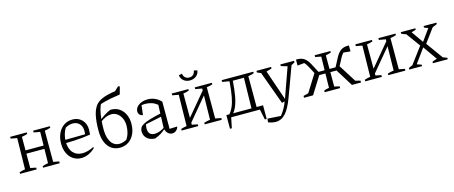

<svg xmlns="http://www.w3.org/2000/svg" viewBox="-52 -1483 5726 2421"><g transform="rotate(-15 2811.5 -272.5)"><path d="M336 0V-19Q353 -25 373 -31Q393 -37 411 -39L418 -445L336 -460V-483H554V-463Q535 -457 517 -452.5Q499 -448 478 -445V-38L554 -23V0ZM36 0V-21Q53 -26 71 -31Q89 -36 111 -39L118 -445L36 -460V-483H253V-463Q235 -457 217 -452.5Q199 -448 179 -445V-38L253 -23V0ZM149 -225V-268H448V-225Z M836 8Q776 8 730.5 -22.5Q685 -53 659.5 -107.5Q634 -162 634 -234Q634 -308 661 -366Q688 -424 736 -457.5Q784 -491 848 -491Q900 -491 938.5 -468.5Q977 -446 998.5 -406.5Q1020 -367 1020 -315L1017 -250Q962 -241 910.5 -236Q859 -231 801.5 -228Q744 -225 671 -224L672 -266L958 -270L960 -315Q960 -372 927 -407Q894 -442 841 -442Q817 -442 791 -434.5Q765 -427 743 -413Q720 -375 708.5 -331.5Q697 -288 697 -244Q697 -150 742.5 -98.5Q788 -47 865 -47Q932 -47 1014 -87L1019 -74Q978 -34 931 -13Q884 8 836 8Z M1340 8Q1276 8 1229 -25Q1182 -58 1157 -120Q1132 -182 1132 -267Q1132 -329 1136.5 -380Q1141 -431 1153 -483Q1166 -533 1188 -569.5Q1210 -606 1249 -631.5Q1288 -657 1350.5 -674.5Q1413 -692 1508 -703L1509 -641Q1437 -631 1385.5 -621Q1334 -611 1295.5 -600.5Q1257 -590 1224 -576L1256 -597Q1238 -571 1224.5 -519.5Q1211 -468 1204 -395V-386Q1201 -361 1199.5 -334Q1198 -307 1198 -275Q1198 -196 1217 -144Q1236 -92 1269 -66.5Q1302 -41 1346 -41Q1371 -41 1397.5 -49.5Q1424 -58 1453 -75L1439 -63Q1467 -107 1478.5 -150.5Q1490 -194 1490 -242Q1490 -294 1471 -336Q1452 -378 1418 -403Q1384 -428 1340 -428Q1305 -428 1270 -413.5Q1235 -399 1192 -368L1191 -390Q1227 -421 1264.5 -444.5Q1302 -468 1342 -485Q1345 -485 1348 -485Q1351 -485 1354 -485Q1417 -485 1462.5 -453Q1508 -421 1532 -367.5Q1556 -314 1556 -250Q1556 -174 1529 -115.5Q1502 -57 1453 -24.5Q1404 8 1340 8ZM1509 -641 1429 -665 1516 -747 1536 -739Z M2023 5Q1994 5 1969 -17Q1944 -39 1934 -83L1945 -390Q1879 -444 1785 -444Q1765 -444 1745.5 -441Q1726 -438 1708 -433L1741 -452L1724 -313Q1696 -319 1681.5 -336Q1667 -353 1667 -377Q1667 -409 1689 -435Q1711 -461 1748.5 -476Q1786 -491 1832 -491Q1883 -491 1927 -471Q1971 -451 2004 -414V-60L2105 -64Q2100 -42 2087 -26.5Q2074 -11 2057.5 -3Q2041 5 2023 5ZM1797 10Q1733 9 1693.5 -27Q1654 -63 1654 -120Q1654 -148 1667 -169Q1680 -190 1713 -207.5Q1746 -225 1806 -243Q1866 -261 1960 -281V-240L1713 -189L1734 -201Q1729 -186 1726.5 -168.5Q1724 -151 1724 -137Q1724 -95 1745 -71.5Q1766 -48 1808 -48Q1839 -48 1875 -61Q1911 -74 1951 -102V-85Q1917 -53 1880.5 -29.5Q1844 -6 1797 10Z M2258 -28 2255 -88 2562 -455V-392ZM2145 0V-21Q2162 -26 2180 -31Q2198 -36 2220 -39L2227 -445L2145 -460V-483H2362V-463Q2344 -457 2326 -452.5Q2308 -448 2287 -445L2288 -38L2362 -23V0ZM2446 0V-21Q2466 -27 2487 -32Q2508 -37 2526 -39L2533 -445L2446 -460V-483H2669V-463Q2636 -451 2593 -445V-38L2669 -23V0ZM2412 -583Q2361 -583 2328.5 -611.5Q2296 -640 2291 -682L2334 -692Q2339 -658 2360 -639.5Q2381 -621 2412 -621Q2444 -621 2464 -639.5Q2484 -658 2489 -692L2533 -682Q2529 -640 2495.5 -611.5Q2462 -583 2412 -583Z M2809 -19 2771 -32Q2806 -70 2828.5 -120.5Q2851 -171 2864.5 -242Q2878 -313 2886 -410L2889 -444L2797 -460V-483H3210V-463Q3194 -457 3176.5 -452.5Q3159 -448 3135 -445V-31H3068L3076 -440H2931Q2923 -322 2908 -241.5Q2893 -161 2869 -108Q2845 -55 2809 -19ZM2740 136V-42H3219V136H3195L3167 0H2792L2764 136Z M3224 183 3229 135 3402 146Q3428 113 3446 83.5Q3464 54 3479.5 19.5Q3495 -15 3512 -62L3658 -473H3710L3553 -47Q3505 82 3450.5 142Q3396 202 3321 202Q3300 202 3275.5 197Q3251 192 3224 183ZM3458 -10 3289 -473H3361L3515 -24ZM3337 -432Q3314 -436 3292.5 -444Q3271 -452 3251 -462V-483H3442V-462ZM3686 -432Q3655 -435 3624 -443Q3593 -451 3563 -462V-483H3742V-462Z M4012 0V-20Q4027 -28 4044.5 -32.5Q4062 -37 4079 -39L4087 -445L4011 -460V-483H4216V-463Q4194 -457 4178.5 -452.5Q4163 -448 4147 -445V-38L4214 -23V0ZM3743 0V-24L3817 -43L3796 -20L3959 -281L4014 -245L3861 0ZM3969 -233 3898 -366Q3884 -392 3866.5 -413Q3849 -434 3835 -443L3876 -424L3769 -413V-490Q3774 -491 3778.5 -491Q3783 -491 3787 -491Q3842 -491 3878.5 -464Q3915 -437 3942 -385L4016 -245ZM3977 -226V-268H4100V-226ZM4132 -226V-268H4253V-226ZM4368 0 4216 -245 4270 -282 4434 -22 4412 -43 4487 -24V0ZM4260 -233 4214 -245 4288 -385Q4315 -437 4352 -464Q4389 -491 4444 -491Q4448 -491 4452 -491Q4456 -491 4460 -490V-413L4353 -424L4394 -443Q4380 -434 4362.5 -413.5Q4345 -393 4331 -367Z M4655 -28 4652 -88 4959 -455V-392ZM4542 0V-21Q4559 -26 4577 -31Q4595 -36 4617 -39L4624 -445L4542 -460V-483H4759V-463Q4741 -457 4723 -452.5Q4705 -448 4684 -445L4685 -38L4759 -23V0ZM4843 0V-21Q4863 -27 4884 -32Q4905 -37 4923 -39L4930 -445L4843 -460V-483H5066V-463Q5033 -451 4990 -445V-38L5066 -23V0Z M5156 -10V-26L5342 -275H5395L5572 -29V-10H5510L5348 -240H5370L5203 -10ZM5117 0V-19Q5154 -41 5199 -49L5284 -19V0ZM5425 0V-19Q5453 -32 5481.5 -39.5Q5510 -47 5538 -50L5619 -19V0ZM5226 -434Q5200 -438 5177.5 -445.5Q5155 -453 5135 -464V-483H5325V-464ZM5340 -241 5184 -456V-473H5248L5386 -277H5364L5505 -473H5554V-458L5394 -241ZM5530 -435Q5504 -438 5479.5 -445.5Q5455 -453 5433 -464V-483H5600V-464Z"/></g></svg>

Font: Piazzolla 24pt Light
Style: Regular
Weight: 300
Designer: Juan Pablo del Peral
Foundry: Huerta Tipografica
Version: Version 2.005